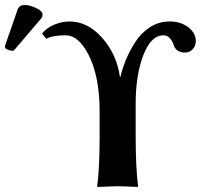

<svg xmlns="http://www.w3.org/2000/svg" viewBox="-21 -744 822 767"><path d="M78.1 -724.1Q96.2 -724.1 122.6 -712.2Q148.9 -700.2 148.9 -686Q148.9 -677.2 144 -670.9L40 -548.8Q33.2 -541 28.8 -541Q22 -541 10.5 -545.4Q-1 -549.8 -1 -555.2Q-1 -561 0 -564L49.8 -707Q56.2 -724.1 78.1 -724.1ZM377 -200.2V-299.8Q377 -439 332 -526.9Q292 -603 241.2 -603Q188 -603 164.1 -588.9L147 -609.9Q164.1 -631.8 194.6 -645Q225.1 -658.2 256.8 -658.2Q330.1 -658.2 387.9 -592Q445.8 -525.9 458 -437H460Q467.8 -470.2 481.4 -503.7Q495.1 -537.1 518.1 -574Q541 -610.8 576.9 -634.5Q612.8 -658.2 657 -658.2Q701.2 -658.2 731.2 -635Q761.2 -611.8 761.2 -580.1Q761.2 -561 749 -547.6Q736.8 -534.2 719.2 -534.2Q682.1 -534.2 672.9 -564Q658.7 -603 632.8 -603Q582 -603 551.5 -523.4Q521 -443.8 521 -331.1V-200.2Q521 -71.3 530.8 0L528.8 2.9Q478 0 443.8 0L368.2 2.9L367.2 0Q377 -68.4 377 -200.2Z"/></svg>

Font: Linux Biolinum O
Style: Bold
Weight: 700
Designer: Philipp H. Poll
Foundry: Philipp H. Poll
Version: Version 1.3.2